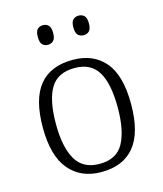

<svg xmlns="http://www.w3.org/2000/svg" viewBox="-112 -825 780 918"><g transform="rotate(-15 278.0 -365.5)"><path d="M277 10Q176 10 118 -58.5Q60 -127 60 -268Q60 -408 115.5 -476Q171 -544 281 -544Q383 -544 440 -477Q497 -410 497 -268Q497 -127 441 -58.5Q385 10 277 10ZM278 -30Q363 -30 397 -92.5Q431 -155 431 -268Q431 -387 395.5 -445.5Q360 -504 280 -504Q196 -504 160.5 -445Q125 -386 125 -268Q125 -153 161 -91.5Q197 -30 278 -30ZM364 -644Q347 -644 336 -654.5Q325 -665 325 -693Q325 -720 336 -730.5Q347 -741 364 -741Q380 -741 391 -730.5Q402 -720 402 -693Q402 -665 391 -654.5Q380 -644 364 -644ZM187 -644Q170 -644 159.5 -654.5Q149 -665 149 -693Q149 -720 159.5 -730.5Q170 -741 187 -741Q203 -741 214 -730.5Q225 -720 225 -693Q225 -665 214 -654.5Q203 -644 187 -644Z"/></g></svg>

Font: Noto Serif Myanmar Light
Style: Regular
Weight: 300
Designer: Ben Mitchell and the Monotype Design Team
Foundry: Monotype Imaging Inc.
Version: Version 2.106; ttfautohint (v1.8.4.7-5d5b)